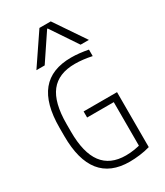

<svg xmlns="http://www.w3.org/2000/svg" viewBox="-243 -1097 1036 1204"><g transform="rotate(-30 275.0 -495.0)"><path d="M326 10Q50 10 50 -335V-395Q50 -569 120 -654.5Q190 -740 332 -740Q362 -740 393.5 -736.5Q425 -733 455 -727V-680Q423 -687 392 -690.5Q361 -694 333 -694Q214 -694 157 -621Q100 -548 100 -393V-337Q100 -185 156 -110.5Q212 -36 325 -36Q355 -36 387.5 -41Q420 -46 449 -56L425 -31V-364H232V-408H474V-10Q440 0 400.5 5Q361 10 326 10ZM105 -780 254 -1000H336L485 -780H425L297 -971H293L165 -780Z"/></g></svg>

Font: M PLUS Code Latin SemiExpanded Light
Style: Regular
Weight: 300
Width: 6
Designer: Coji Morishita
Foundry: UNDERFOREST DESIGN
Version: Version 1.002; ttfautohint (v1.8.3)